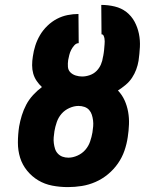

<svg xmlns="http://www.w3.org/2000/svg" viewBox="-20 -755 640 783"><path d="M257 8Q224 8 193 2Q162 -4 136 -19.5Q110 -35 90.5 -59Q71 -83 62 -112Q53 -141 53 -173.5Q53 -206 58 -239Q62 -262 69 -284.5Q76 -307 87 -328Q98 -349 115 -367.5Q132 -386 151 -400Q139 -411 129.5 -425Q120 -439 115.5 -455Q111 -471 111 -489Q111 -507 114 -525Q117 -547 124 -569Q131 -591 143 -611.5Q155 -632 173 -649.5Q191 -667 212 -678Q233 -689 255.5 -693.5Q278 -698 300 -698L301 -579Q291 -579 283 -570Q275 -561 270 -551Q265 -541 262.5 -530.5Q260 -520 258 -510Q256 -496 257 -482.5Q258 -469 267 -460Q276 -451 289 -447Q302 -443 315 -443Q330 -443 346 -448.5Q362 -454 373.5 -465.5Q385 -477 391.5 -492Q398 -507 400 -523L401 -527Q402 -533 403 -539Q404 -545 404.5 -551Q405 -557 405.5 -563Q406 -569 406.5 -575Q407 -581 407 -586.5Q407 -592 406 -598Q405 -604 402.5 -609.5Q400 -615 394 -615L393 -735Q421 -735 448 -728.5Q475 -722 495.5 -706Q516 -690 528.5 -667Q541 -644 546.5 -617.5Q552 -591 550.5 -563Q549 -535 545 -507Q542 -489 535.5 -471.5Q529 -454 518.5 -438Q508 -422 492.5 -409Q477 -396 461 -386Q478 -368 488 -346Q498 -324 502.5 -299Q507 -274 506 -248Q505 -222 501 -196Q497 -168 487.5 -140.5Q478 -113 461 -88.5Q444 -64 420.5 -44.5Q397 -25 369.5 -13Q342 -1 313.5 3.5Q285 8 257 8ZM259 -112Q277 -112 296 -120.5Q315 -129 328 -144Q341 -159 347.5 -178Q354 -197 357 -215Q359 -228 360 -240Q361 -252 359.5 -264Q358 -276 354.5 -287Q351 -298 343.5 -306.5Q336 -315 324.5 -319Q313 -323 300 -323Q282 -323 263 -314.5Q244 -306 231 -291Q218 -276 211.5 -257Q205 -238 202 -220Q200 -207 199 -195Q198 -183 199.5 -171Q201 -159 204.5 -148Q208 -137 216 -128.5Q224 -120 235 -116Q246 -112 259 -112Z"/></svg>

Font: Iosevka Etoile Heavy
Style: Italic
Weight: 900
Italic angle: -9°
Designer: Belleve Invis
Foundry: Belleve Invis
Version: Version 22.1.2; ttfautohint (v1.8.4)